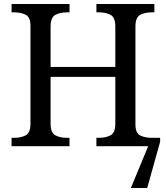

<svg xmlns="http://www.w3.org/2000/svg" viewBox="-20 -734 833 964"><path d="M38 0V-42H51Q85 -42 109 -54.5Q133 -67 133 -114V-604Q133 -648 108.5 -660Q84 -672 51 -672H38V-714H329V-672H316Q282 -672 258 -659.5Q234 -647 234 -600V-398H559V-600Q559 -647 535 -659.5Q511 -672 477 -672H464V-714H755V-672H742Q708 -672 684 -659.5Q660 -647 660 -600V-109Q660 -65 684.5 -53.5Q709 -42 742 -42H784V-22L719 210H637L724 0H464V-42H477Q511 -42 535 -54.5Q559 -67 559 -114V-348H234V-114Q234 -67 258 -54.5Q282 -42 316 -42H329V0Z"/></svg>

Font: NotoSerif-Regular
Style: Regular
Weight: 400
Designer: Monotype Design Team
Foundry: Monotype Imaging Inc.
Version: Version 2.007; ttfautohint (v1.8) -l 8 -r 50 -G 200 -x 14 -D